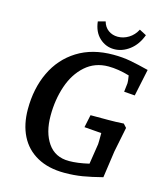

<svg xmlns="http://www.w3.org/2000/svg" viewBox="-131 -999 957 1113"><g transform="rotate(15 347.5 -442.5)"><path d="M61 -287Q61 -412 107.5 -510Q154 -608 243.5 -664Q333 -720 459 -720Q515 -720 562.5 -711Q610 -702 673 -686L639 -524L574 -529L580 -581Q581 -590 575 -627Q507 -647 449 -647Q368 -647 311 -596.5Q254 -546 226 -463.5Q198 -381 198 -285Q198 -184 241.5 -121Q285 -58 368 -58Q420 -58 488 -74L507 -196Q508 -204 508 -263L405 -271L421 -347H529Q571 -347 620 -350L639 -329L634 -304Q611 -193 609 -180L586 -19Q520 -2 469 6.5Q418 15 360 15Q264 15 196.5 -22.5Q129 -60 95 -128Q61 -196 61 -287ZM453 -752Q403 -752 365.5 -786.5Q328 -821 321 -883L365 -895Q374 -862 398.5 -844.5Q423 -827 455 -827Q489 -827 520 -846Q551 -865 569 -900L611 -878Q589 -818 545.5 -785Q502 -752 453 -752Z"/></g></svg>

Font: Andada Pro
Style: Bold Italic
Weight: 700
Italic angle: -7°
Designer: Carolina Giovagnoli
Foundry: Huerta Tipografica
Version: Version 3.005; ttfautohint (v1.8.4)